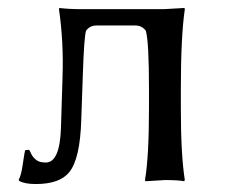

<svg xmlns="http://www.w3.org/2000/svg" viewBox="-20 -452 571 482"><path d="M184 -151Q181 -53 154 -20Q130 10 70 10Q42 10 28 2L27 -1Q33 -11 37 -38.5Q41 -66 43 -75L53 -76Q54 -75 56 -71Q58 -67 58.5 -65.5Q59 -64 61 -61Q63 -58 64 -57Q65 -56 67.5 -53.5Q70 -51 71.5 -50Q73 -49 76 -47.5Q79 -46 81.5 -45.5Q84 -45 87.5 -44.5Q91 -44 95 -44Q130 -44 133 -130L137 -259Q140 -347 128 -429L129 -432Q152 -429 186 -429H391L443 -432L444 -429Q434 -361 434 -229V-179Q434 -63 444 0L442 3Q428 0 394 0L345 3L344 0Q354 -60 354 -179V-229Q354 -348 346 -375Q336 -388 320 -388H222Q206 -388 196 -375Q191 -358 188 -266Z"/></svg>

Font: Libertinus Sans
Style: Regular
Weight: 400
Designer: Philipp H. Poll
Foundry: Khaled Hosny
Version: Version 6.1